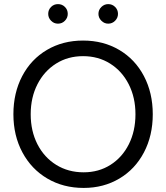

<svg xmlns="http://www.w3.org/2000/svg" viewBox="-20 -911 816 943"><path d="M45.8 -349.9Q45.8 -454.8 89.1 -537.3Q132.4 -619.8 210.4 -665.8Q288.3 -711.8 388 -711.8Q487.7 -711.8 565.6 -665.8Q643.5 -619.8 686.9 -537.3Q730.3 -454.8 730.3 -349.8Q730.3 -245 687 -162.5Q643.7 -80 566.2 -34Q488.8 12 390.9 12Q291 12 212.7 -34Q134.3 -80 90.1 -162.5Q45.8 -245 45.8 -349.9ZM645.3 -349.8Q645.3 -432.3 612.2 -497.2Q579.2 -562 520.9 -598.6Q462.7 -635.2 388 -635.2Q313.3 -635.2 255.2 -598.5Q197 -561.9 163.9 -497.1Q130.8 -432.3 130.8 -349.8Q130.8 -267.3 163.9 -202.5Q197.1 -137.8 256.2 -101.2Q315.3 -64.7 390.8 -64.7Q464.7 -64.7 522.4 -101.2Q580.2 -137.8 612.8 -202.5Q645.3 -267.3 645.3 -349.8ZM463.5 -842.8Q463.5 -862.8 477.9 -876.8Q492.3 -890.8 511.5 -890.8Q531.5 -890.8 545.5 -876.8Q559.5 -862.8 559.5 -842.8Q559.5 -823.6 545.5 -809.2Q531.5 -794.8 511.5 -794.8Q492.3 -794.8 477.9 -809.2Q463.5 -823.6 463.5 -842.8ZM216.8 -842.8Q216.8 -863 230.8 -876.9Q244.7 -890.8 264.8 -890.8Q285 -890.8 298.9 -876.9Q312.8 -863 312.8 -842.8Q312.8 -823.5 298.9 -809.2Q285 -794.8 264.8 -794.8Q244.7 -794.8 230.8 -809.2Q216.8 -823.5 216.8 -842.8Z"/></svg>

Font: Oak Sans Light
Style: Regular
Weight: 400
Designer: Erik Kennedy, Walven
Foundry: Erik Kennedy, Walven
Version: Version 1.100;Glyphs 3.1.2 (3151)